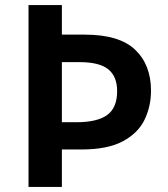

<svg xmlns="http://www.w3.org/2000/svg" viewBox="-20 -734 660 754"><path d="M573 -378Q573 -317 548 -264.5Q523 -212 463 -179.5Q403 -147 300 -147H223V0H92V-714H223V-598H313Q449 -598 511 -538.5Q573 -479 573 -378ZM280 -254Q362 -254 401 -282.5Q440 -311 440 -376Q440 -434 405 -462Q370 -490 293 -490H223V-254Z"/></svg>

Font: Noto Sans Sora Sompeng Semi
Style: Bold
Weight: 700
Designer: Monotype Design Team. David Williams.
Foundry: Monotype Imaging Inc.
Version: Version 2.101; ttfautohint (v1.8.4.7-5d5b)